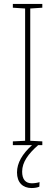

<svg xmlns="http://www.w3.org/2000/svg" viewBox="-20 -734 278 971"><path d="M92 134C92 86 123 44 173 0H194V-19L133 -22V-691L194 -695V-714H45V-695L107 -691V-22L45 -19V0H142C93 44 66 90 66 138C66 189 95 217 140 217C156 217 171 214 179 210L180 187C172 190 155 193 141 193C109 193 92 173 92 134Z"/></svg>

Font: Noto Sans Gujarati Condensed Thin
Style: Regular
Weight: 100
Width: 3
Designer: Jelle Bosma - Monotype Design Team, Universal Thirst
Foundry: Monotype Imaging Inc.
Version: Version 2.106